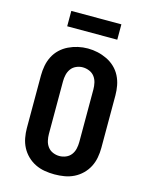

<svg xmlns="http://www.w3.org/2000/svg" viewBox="-136 -1017 872 1111"><g transform="rotate(15 300.0 -461.5)"><path d="M300 8Q270 8 240.5 3Q211 -2 184.5 -15Q158 -28 136.5 -49Q115 -70 101.5 -96Q88 -122 82.5 -151.5Q77 -181 77 -210V-525Q77 -554 82.5 -583.5Q88 -613 101.5 -639.5Q115 -666 136.5 -686.5Q158 -707 185 -720Q212 -733 241 -739.5Q270 -746 300 -746Q330 -746 359 -739.5Q388 -733 415 -720Q442 -707 463.5 -686.5Q485 -666 498.5 -639.5Q512 -613 517.5 -583.5Q523 -554 523 -525V-210Q523 -181 517.5 -151.5Q512 -122 498.5 -96Q485 -70 463.5 -49Q442 -28 415.5 -15Q389 -2 359.5 3Q330 8 300 8ZM300 -102Q320 -102 339 -110Q358 -118 370 -134Q382 -150 386.5 -170Q391 -190 391 -210V-525Q391 -545 386.5 -565Q382 -585 370 -601Q358 -617 338.5 -625Q319 -633 299 -633Q279 -633 260 -624.5Q241 -616 229.5 -600Q218 -584 213.5 -564.5Q209 -545 209 -525V-210Q209 -190 213.5 -170Q218 -150 230 -134Q242 -118 261 -110Q280 -102 300 -102ZM150 -839V-931H450V-839Z"/></g></svg>

Font: Iosevka Curly Slab XBdEx
Style: Regular
Weight: 800
Width: 7
Monospace: yes
Designer: Belleve Invis
Foundry: Belleve Invis
Version: Version 11.0.0; ttfautohint (v1.8.3)